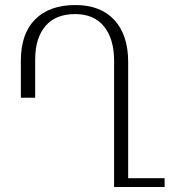

<svg xmlns="http://www.w3.org/2000/svg" viewBox="-20 -744 681 764"><path d="M280 -724Q380 -724 435 -664.5Q490 -605 490 -497V-35H635V0H434V-502Q434 -589 394 -638.5Q354 -688 279 -688Q201 -688 160.5 -640Q120 -592 120 -508V-355H63V-503Q63 -610 120 -667Q177 -724 280 -724Z"/></svg>

Font: Noto Serif Armenian SemiCondensed Light
Style: Regular
Weight: 300
Width: 4
Designer: Monotype Design Team
Foundry: Monotype Imaging Inc.
Version: Version 2.008; ttfautohint (v1.8.4.7-5d5b)